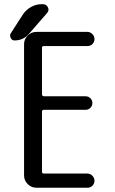

<svg xmlns="http://www.w3.org/2000/svg" viewBox="-20 -880 540 900"><path d="M185.5 -664.1Q176.8 -664.1 176.8 -656.2V-438.5Q176.8 -429.7 185.5 -428.7H380.9Q394.5 -428.7 403.8 -419.4Q413.1 -410.2 413.1 -397Q413.1 -383.8 403.8 -374.5Q394.5 -365.2 380.9 -365.2H185.5Q176.8 -365.2 176.8 -356.4V-75.2Q176.8 -66.4 185.5 -66.4H389.6Q403.3 -66.4 413.1 -56.2Q422.9 -45.9 422.9 -32.7Q422.9 -19.5 413.6 -9.8Q404.3 0 389.6 0H150.4Q127 0 109.9 -17.1Q92.8 -34.2 92.8 -56.6V-672.9Q92.8 -696.3 109.9 -713.4Q127 -730.5 150.4 -730.5H389.6Q403.3 -730.5 413.1 -720.2Q422.9 -710 422.9 -696.8Q422.9 -683.6 413.6 -673.8Q404.3 -664.1 389.6 -664.1ZM47.9 -690.4Q36.1 -690.4 30.3 -702.1Q24.4 -713.9 30.3 -723.6L86.9 -811.5Q101.6 -834 125.5 -847.2Q149.4 -860.4 174.8 -860.4H180.7Q197.3 -860.4 204.6 -845.7Q211.9 -831.1 200.2 -818.4L114.3 -719.7Q87.9 -690.4 47.9 -690.4Z"/></svg>

Font: Rounded Mgen+ 1mn regular
Style: Regular
Weight: 400
Designer: [Source Han Sans]
Ryoko NISHIZUKA  (kana & ideographs); Paul D. Hunt (Latin, Greek & Cyrillic); Wenlong ZHANG  (bopomofo
Version: Version 1.059.20150602